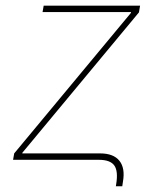

<svg xmlns="http://www.w3.org/2000/svg" viewBox="-20 -561 551 674"><path d="M386.7 92.8 387.7 86.4Q395.5 40 381.3 20Q367.2 0 326.7 0H25.9L29.8 -22.5L439.5 -515.6L439.9 -518.6H129.4L133.3 -541H471.7L467.8 -517.6L58.6 -24.9L58.1 -22.5H331.5Q378.4 -22.5 399.2 3.4Q419.9 29.3 411.6 76.7L409.2 92.8Z"/></svg>

Font: Inter 17pt Thin
Style: Italic
Weight: 250
Italic angle: -9.3988°
Version: Version 4.001;git-66647c0bb